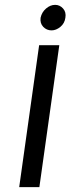

<svg xmlns="http://www.w3.org/2000/svg" viewBox="-20 -560 290 790"><path d="M141 -374H224L142 210H59ZM207 -540Q226 -540 239.5 -525Q253 -510 249 -487Q246 -464 228.5 -449.5Q211 -435 192 -435Q172 -435 158 -449.5Q144 -464 147 -487Q152 -510 169.5 -525Q187 -540 207 -540Z"/></svg>

Font: Josefin Slab
Style: Bold Italic
Weight: 700
Italic angle: -12°
Designer: Santiago Orozco
Foundry: Typemade
Version: Version 2.000